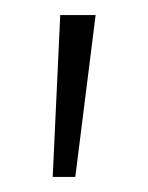

<svg xmlns="http://www.w3.org/2000/svg" viewBox="-20 -129 197 255"><path d="M60 -109H107L80 106H50Z"/></svg>

Font: Lineal Thin
Style: Regular
Weight: 200
Designer: Created by Frank Adebiaye with contributions from Anton Moglia & Ariel Martín Pérez
Created by Frank ADEBIAYE with FontF
Foundry: Velvetyne Type Foundry
Version: Version 2.000;Glyphs 3.2 (3227)